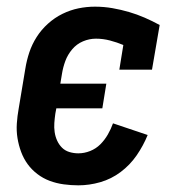

<svg xmlns="http://www.w3.org/2000/svg" viewBox="-20 -548 540 576"><path d="M215 8Q193 8 171 5Q149 2 129 -5.5Q109 -13 92 -26Q75 -39 63 -55.5Q51 -72 43.5 -92Q36 -112 32.5 -133.5Q29 -155 30.5 -177.5Q32 -200 36 -222L56 -342Q60 -367 68 -391Q76 -415 90 -437Q104 -459 124 -477Q144 -495 167.5 -506.5Q191 -518 215.5 -523Q240 -528 265 -528Q292 -528 317.5 -523.5Q343 -519 367 -512Q391 -505 414 -495Q437 -485 459 -473L436 -339H338L350 -413Q331 -421 310 -426.5Q289 -432 268 -432Q248 -432 229 -424Q210 -416 196.5 -400Q183 -384 176 -365Q169 -346 166 -327L161 -297H299L287 -223H149L146 -207Q144 -193 143 -179Q142 -165 144 -151.5Q146 -138 151.5 -126Q157 -114 166 -105Q175 -96 188 -92Q201 -88 215 -88Q233 -88 250.5 -95Q268 -102 281 -115Q294 -128 303.5 -144.5Q313 -161 319 -178L423 -143Q410 -111 390 -82Q370 -53 342 -32Q314 -11 281 -1.5Q248 8 215 8Z"/></svg>

Font: Iosevka Gothic
Style: Bold Italic
Weight: 700
Italic angle: -9°
Monospace: yes
Designer: Belleve Invis
Foundry: Belleve Invis
Version: Version 15.5.1; ttfautohint (v1.8.4)